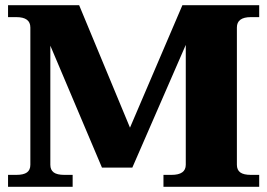

<svg xmlns="http://www.w3.org/2000/svg" viewBox="-20 -720 1030 740"><path d="M11 -46H43Q71 -46 84 -55.5Q97 -65 97 -85V-614Q97 -654 43 -654H11V-700H285L481 -228L683 -700H979V-654H947Q893 -654 893 -614V-85Q893 -65 906 -55.5Q919 -46 947 -46H979V0H610V-46H641Q696 -46 696 -85V-547L490 -74H373L174 -544V-85Q174 -65 187 -55.5Q200 -46 228 -46H260V0H11Z"/></svg>

Font: Taviraj ExtraBold
Style: Regular
Weight: 800
Designer: Katatrad Team
Foundry: CadsonDemak
Version: Version 1.001